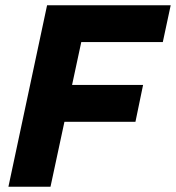

<svg xmlns="http://www.w3.org/2000/svg" viewBox="-20 -710 669 730"><path d="M12 0 159 -690H629L599 -550H289L254 -387H524L495 -247H225L172 0Z"/></svg>

Font: Radio Canada
Style: Bold Italic
Weight: 700
Italic angle: -12°
Designer: Charles Daoud, Etienne Aubert Bonn, Alexandre Saumier Demers, Jacques Le Bailly
Foundry: Radio-Canada
Version: Version 2.104; ttfautohint (v1.8.4.7-5d5b);gftools[0.9.28.de